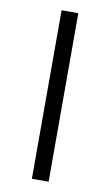

<svg xmlns="http://www.w3.org/2000/svg" viewBox="-82 -748 455 791"><g transform="rotate(10 145.5 -352.5)"><path d="M110 0V-705H180V0Z"/></g></svg>

Font: Nunito Sans 10pt Expanded Light
Style: Regular
Weight: 300
Width: 7
Designer: Vernon Adams
Foundry: Vernon Adams
Version: Version 3.101;gftools[0.9.27]